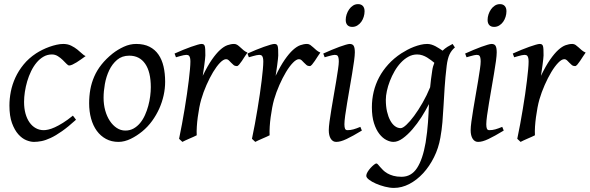

<svg xmlns="http://www.w3.org/2000/svg" viewBox="-20 -671 2872 935"><path d="M397 -397.9Q386.7 -390.6 375.2 -382.3Q363.8 -374 353 -367.4Q342.3 -360.8 332.8 -356.4Q323.2 -352.1 316.9 -352.1Q311.5 -352.1 303.7 -360.4Q295.9 -368.7 285.4 -378.9Q274.9 -389.2 261.7 -397.5Q248.5 -405.8 232.9 -405.8Q210.4 -405.8 191.9 -395Q173.3 -384.3 158.2 -366.2Q143.1 -348.1 131.6 -324.5Q120.1 -300.8 112.5 -275.1Q105 -249.5 101.1 -223.6Q97.2 -197.8 97.2 -174.8Q97.2 -143.1 104.2 -117.7Q111.3 -92.3 124 -74.5Q136.7 -56.6 154.3 -46.9Q171.9 -37.1 192.9 -37.1Q201.7 -37.1 215.3 -40Q229 -43 246.8 -51Q264.6 -59.1 286.6 -72.8Q308.6 -86.4 335 -107.9Q338.9 -102.5 343.3 -97.2Q347.7 -91.8 350.1 -87.9Q312 -53.2 281.7 -32Q251.5 -10.7 226.8 0.7Q202.1 12.2 182.4 16.1Q162.6 20 145 20Q128.4 20 107.9 11.7Q87.4 3.4 69.1 -17.1Q50.8 -37.6 38.3 -71.8Q25.9 -106 25.9 -157.2Q25.9 -189.9 32.7 -224.9Q39.6 -259.8 54.9 -293.2Q70.3 -326.7 95 -356.9Q119.6 -387.2 155.8 -411.1Q169.4 -419.9 186 -428.2Q202.6 -436.5 220.5 -442.9Q238.3 -449.2 255.6 -453.1Q272.9 -457 288.1 -457Q309.6 -457 326.4 -448.7Q343.3 -440.4 356.4 -429.9Q369.6 -419.4 379.6 -409.9Q389.6 -400.4 397 -397.9Z M714.4 -246.1Q714.4 -320.8 687 -360.4Q659.7 -399.9 609.4 -399.9Q574.2 -399.9 550.3 -379.6Q526.4 -359.4 511.7 -328.6Q497.1 -297.9 490.7 -262Q484.4 -226.1 484.4 -194.8Q484.4 -162.1 492.4 -133.1Q500.5 -104 514.9 -82.3Q529.3 -60.5 548.6 -47.9Q567.9 -35.2 590.3 -35.2Q612.8 -35.2 630.6 -45.2Q648.4 -55.2 662.4 -72Q676.3 -88.9 686 -110.6Q695.8 -132.3 702.1 -155.8Q708.5 -179.2 711.4 -202.6Q714.4 -226.1 714.4 -246.1ZM784.2 -272.9Q784.2 -240.2 776.9 -206.8Q769.5 -173.3 755.4 -141.8Q741.2 -110.4 720.5 -81.8Q699.7 -53.2 672.4 -30.8Q659.7 -20.5 645.5 -11.2Q631.3 -2 616.7 5.1Q602.1 12.2 586.9 16.1Q571.8 20 557.1 20Q522.9 20 496.3 5.6Q469.7 -8.8 451.4 -33.9Q433.1 -59.1 423.6 -93.5Q414.1 -127.9 414.1 -168Q414.1 -203.1 419.9 -235.6Q425.8 -268.1 439 -298.3Q452.1 -328.6 474.1 -356.4Q496.1 -384.3 528.3 -410.2Q553.2 -429.7 583 -443.4Q612.8 -457 643.1 -457Q681.2 -457 708 -443.4Q734.9 -429.7 751.7 -405.3Q768.6 -380.9 776.4 -347.2Q784.2 -313.5 784.2 -272.9Z M1185.1 -415Q1179.2 -407.2 1172.1 -396Q1165 -384.8 1158 -374.3Q1150.9 -363.8 1144.5 -356.4Q1138.2 -349.1 1133.3 -349.1Q1124 -349.1 1117.4 -354.5Q1110.8 -359.9 1105.2 -366Q1099.6 -372.1 1094 -377.4Q1088.4 -382.8 1081.1 -382.8Q1068.4 -382.8 1051.5 -365.5Q1034.7 -348.1 1017.8 -320.1Q1001 -292 985.6 -257.1Q970.2 -222.2 960 -187Q954.6 -168.5 950.4 -146.2Q946.3 -124 943.1 -100.6Q939.9 -77.1 938.5 -54.4Q937 -31.7 938 -12.2Q931.6 -8.8 922.1 -4.6Q912.6 -0.5 902.6 3.9Q892.6 8.3 883.3 12.5Q874 16.6 868.2 20L852.1 4.9Q859.4 -29.8 866.2 -66.9Q873 -104 879.2 -140.9Q885.3 -177.7 890.4 -212.9Q895.5 -248 899.2 -278.3Q902.8 -308.6 905 -332.5Q907.2 -356.4 907.2 -371.1Q907.2 -382.3 905.5 -388.9Q903.8 -395.5 901.1 -398.7Q898.4 -401.9 894.8 -402.8Q891.1 -403.8 887.2 -403.8Q882.3 -403.8 874 -402.1Q865.7 -400.4 857.4 -397.9Q847.7 -395.5 836.9 -392.1L830.1 -410.2Q850.6 -419.4 871.3 -428Q892.1 -436.5 910.2 -442.9Q928.2 -449.2 941.7 -453.1Q955.1 -457 960.9 -457Q967.8 -457 971.7 -454.6Q975.6 -452.1 977.3 -446Q979 -439.9 979.5 -429Q980 -418 980 -400.9Q980 -395.5 978.5 -382.8Q977.1 -370.1 975.1 -355.2Q973.1 -340.3 970.9 -325.7Q968.8 -311 967.3 -301.8Q990.7 -350.1 1011.7 -380.4Q1032.7 -410.6 1051.5 -427.7Q1070.3 -444.8 1087.4 -450.9Q1104.5 -457 1120.1 -457Q1128.9 -457 1136 -452.1Q1143.1 -447.3 1150.4 -440.4Q1157.7 -433.6 1166 -426.5Q1174.3 -419.4 1185.1 -415Z M1540 -415Q1534.2 -407.2 1527.1 -396Q1520 -384.8 1512.9 -374.3Q1505.9 -363.8 1499.5 -356.4Q1493.2 -349.1 1488.3 -349.1Q1479 -349.1 1472.4 -354.5Q1465.8 -359.9 1460.2 -366Q1454.6 -372.1 1449 -377.4Q1443.4 -382.8 1436 -382.8Q1423.3 -382.8 1406.5 -365.5Q1389.6 -348.1 1372.8 -320.1Q1356 -292 1340.6 -257.1Q1325.2 -222.2 1314.9 -187Q1309.6 -168.5 1305.4 -146.2Q1301.3 -124 1298.1 -100.6Q1294.9 -77.1 1293.5 -54.4Q1292 -31.7 1293 -12.2Q1286.6 -8.8 1277.1 -4.6Q1267.6 -0.5 1257.6 3.9Q1247.6 8.3 1238.3 12.5Q1229 16.6 1223.1 20L1207 4.9Q1214.4 -29.8 1221.2 -66.9Q1228 -104 1234.1 -140.9Q1240.2 -177.7 1245.4 -212.9Q1250.5 -248 1254.2 -278.3Q1257.8 -308.6 1260 -332.5Q1262.2 -356.4 1262.2 -371.1Q1262.2 -382.3 1260.5 -388.9Q1258.8 -395.5 1256.1 -398.7Q1253.4 -401.9 1249.8 -402.8Q1246.1 -403.8 1242.2 -403.8Q1237.3 -403.8 1229 -402.1Q1220.7 -400.4 1212.4 -397.9Q1202.6 -395.5 1191.9 -392.1L1185.1 -410.2Q1205.6 -419.4 1226.3 -428Q1247.1 -436.5 1265.1 -442.9Q1283.2 -449.2 1296.6 -453.1Q1310.1 -457 1315.9 -457Q1322.8 -457 1326.7 -454.6Q1330.6 -452.1 1332.3 -446Q1334 -439.9 1334.5 -429Q1335 -418 1335 -400.9Q1335 -395.5 1333.5 -382.8Q1332 -370.1 1330.1 -355.2Q1328.1 -340.3 1325.9 -325.7Q1323.7 -311 1322.3 -301.8Q1345.7 -350.1 1366.7 -380.4Q1387.7 -410.6 1406.5 -427.7Q1425.3 -444.8 1442.4 -450.9Q1459.5 -457 1475.1 -457Q1483.9 -457 1491 -452.1Q1498 -447.3 1505.4 -440.4Q1512.7 -433.6 1521 -426.5Q1529.3 -419.4 1540 -415Z M1742.2 -35.2Q1719.2 -21.5 1700.9 -11.2Q1682.6 -1 1667.5 6.1Q1652.3 13.2 1640.1 16.6Q1627.9 20 1617.2 20Q1600.6 20 1590.8 4.6Q1581.1 -10.7 1581.1 -37.1Q1581.1 -51.8 1584.7 -78.9Q1588.4 -106 1593.8 -138.9Q1599.1 -171.9 1605.5 -207.8Q1611.8 -243.7 1617.2 -276.1Q1622.6 -308.6 1626.2 -333.7Q1629.9 -358.9 1629.9 -371.1Q1629.9 -382.3 1628.4 -388.9Q1627 -395.5 1624.5 -398.7Q1622.1 -401.9 1618.2 -402.8Q1614.3 -403.8 1609.9 -403.8Q1606 -403.8 1597.9 -402.1Q1589.8 -400.4 1581.5 -397.9Q1572.3 -395.5 1561 -392.1L1554.2 -410.2Q1574.7 -419.4 1595 -428Q1615.2 -436.5 1632.8 -442.9Q1650.4 -449.2 1663.6 -453.1Q1676.8 -457 1683.1 -457Q1696.8 -457 1702.4 -447.8Q1708 -438.5 1708 -416Q1708 -401.9 1704.3 -374.3Q1700.7 -346.7 1694.8 -312.5Q1689 -278.3 1682.6 -241Q1676.3 -203.6 1670.4 -169.4Q1664.6 -135.3 1660.9 -107.7Q1657.2 -80.1 1657.2 -65.9Q1657.2 -50.8 1660.4 -43.9Q1663.6 -37.1 1671.9 -37.1Q1687 -37.1 1700.9 -41Q1714.8 -44.9 1734.9 -53.2ZM1755.4 -616.2Q1755.4 -602.5 1751.2 -589.1Q1747.1 -575.7 1739.3 -564.7Q1731.4 -553.7 1720.2 -546.9Q1709 -540 1695.3 -540Q1680.2 -540 1671.9 -548.8Q1663.6 -557.6 1663.6 -574.2Q1663.6 -587.4 1668 -600.8Q1672.4 -614.3 1680.2 -625.5Q1688 -636.7 1699 -643.8Q1710 -650.9 1723.6 -650.9Q1738.8 -650.9 1747.1 -641.8Q1755.4 -632.8 1755.4 -616.2Z M1931.2 -46.9Q1941.4 -46.9 1959 -63.2Q1976.6 -79.6 1996.8 -106.9Q2017.1 -134.3 2037.8 -170.4Q2058.6 -206.5 2074.7 -246.1Q2076.7 -264.6 2078.9 -284.9Q2081.1 -305.2 2085 -328.1Q2086.4 -338.4 2089.1 -347.7Q2091.8 -356.9 2095.2 -365.2Q2087.9 -371.1 2079.1 -377.9Q2070.3 -384.8 2059.8 -391.1Q2049.3 -397.5 2037.1 -401.6Q2024.9 -405.8 2011.2 -405.8Q1988.8 -405.8 1968.8 -394.8Q1948.7 -383.8 1931.9 -365.7Q1915 -347.7 1901.6 -324.5Q1888.2 -301.3 1878.7 -276.6Q1869.1 -252 1864 -228Q1858.9 -204.1 1858.9 -185.1Q1858.9 -153.3 1864.7 -127.9Q1870.6 -102.5 1880.4 -84.5Q1890.1 -66.4 1903.3 -56.6Q1916.5 -46.9 1931.2 -46.9ZM2195.3 -439.9Q2178.7 -426.3 2169.2 -406.2Q2159.7 -386.2 2155.3 -351.1Q2148.4 -293 2145.3 -245.1Q2142.1 -197.3 2139.9 -155.5Q2137.7 -113.8 2134.5 -75.9Q2131.3 -38.1 2124.5 -0.5Q2115.7 50.3 2093.5 94.7Q2071.3 139.2 2040.8 172.4Q2010.3 205.6 1973.4 224.9Q1936.5 244.1 1898.4 244.1Q1877.9 244.1 1854.2 238Q1830.6 231.9 1810.5 223.1Q1790.5 214.4 1777.1 204.1Q1763.7 193.8 1763.7 185.1Q1763.7 176.8 1770 166.3Q1776.4 155.8 1784.7 146.7Q1793 137.7 1801 131.3Q1809.1 125 1812.5 125Q1816.4 125 1820.6 129.9Q1824.7 134.8 1830.8 141.8Q1836.9 148.9 1845.5 157.5Q1854 166 1866.2 173.1Q1878.4 180.2 1895.5 185.1Q1912.6 189.9 1935.5 189.9Q1982.9 189.9 2010.7 147.5Q2038.6 105 2052.7 23.4Q2057.1 -3.9 2059.8 -28.1Q2062.5 -52.2 2064.2 -75Q2065.9 -97.7 2066.9 -119.4Q2067.9 -141.1 2068.8 -164.1Q2053.2 -133.3 2032.5 -100.8Q2011.7 -68.4 1988.5 -41.5Q1965.3 -14.6 1941.4 2.7Q1917.5 20 1896 20Q1879.9 20 1861.6 10.7Q1843.3 1.5 1827.4 -18.8Q1811.5 -39.1 1801.3 -71Q1791 -103 1791 -148.9Q1791 -187.5 1799.8 -224.4Q1808.6 -261.2 1826.4 -294.7Q1844.2 -328.1 1871.1 -357.7Q1897.9 -387.2 1934.1 -411.1Q1947.8 -419.9 1963.4 -428.2Q1979 -436.5 1995.6 -442.9Q2012.2 -449.2 2028.6 -453.1Q2044.9 -457 2060.1 -457Q2070.8 -457 2081.1 -453.9Q2091.3 -450.7 2100.8 -445.8Q2110.4 -440.9 2118.9 -435.1Q2127.4 -429.2 2135.3 -424.3Q2146.5 -435.1 2158.9 -442.9Q2171.4 -450.7 2184.1 -457Z M2433.1 -35.2Q2410.2 -21.5 2391.8 -11.2Q2373.5 -1 2358.4 6.1Q2343.3 13.2 2331.1 16.6Q2318.8 20 2308.1 20Q2291.5 20 2281.7 4.6Q2272 -10.7 2272 -37.1Q2272 -51.8 2275.6 -78.9Q2279.3 -106 2284.7 -138.9Q2290 -171.9 2296.4 -207.8Q2302.7 -243.7 2308.1 -276.1Q2313.5 -308.6 2317.1 -333.7Q2320.8 -358.9 2320.8 -371.1Q2320.8 -382.3 2319.3 -388.9Q2317.9 -395.5 2315.4 -398.7Q2313 -401.9 2309.1 -402.8Q2305.2 -403.8 2300.8 -403.8Q2296.9 -403.8 2288.8 -402.1Q2280.8 -400.4 2272.5 -397.9Q2263.2 -395.5 2252 -392.1L2245.1 -410.2Q2265.6 -419.4 2285.9 -428Q2306.2 -436.5 2323.7 -442.9Q2341.3 -449.2 2354.5 -453.1Q2367.7 -457 2374 -457Q2387.7 -457 2393.3 -447.8Q2398.9 -438.5 2398.9 -416Q2398.9 -401.9 2395.3 -374.3Q2391.6 -346.7 2385.7 -312.5Q2379.9 -278.3 2373.5 -241Q2367.2 -203.6 2361.3 -169.4Q2355.5 -135.3 2351.8 -107.7Q2348.1 -80.1 2348.1 -65.9Q2348.1 -50.8 2351.3 -43.9Q2354.5 -37.1 2362.8 -37.1Q2377.9 -37.1 2391.8 -41Q2405.8 -44.9 2425.8 -53.2ZM2446.3 -616.2Q2446.3 -602.5 2442.1 -589.1Q2438 -575.7 2430.2 -564.7Q2422.4 -553.7 2411.1 -546.9Q2399.9 -540 2386.2 -540Q2371.1 -540 2362.8 -548.8Q2354.5 -557.6 2354.5 -574.2Q2354.5 -587.4 2358.9 -600.8Q2363.3 -614.3 2371.1 -625.5Q2378.9 -636.7 2389.9 -643.8Q2400.9 -650.9 2414.6 -650.9Q2429.7 -650.9 2438 -641.8Q2446.3 -632.8 2446.3 -616.2Z M2832 -415Q2826.2 -407.2 2819.1 -396Q2812 -384.8 2804.9 -374.3Q2797.9 -363.8 2791.5 -356.4Q2785.2 -349.1 2780.3 -349.1Q2771 -349.1 2764.4 -354.5Q2757.8 -359.9 2752.2 -366Q2746.6 -372.1 2741 -377.4Q2735.4 -382.8 2728 -382.8Q2715.3 -382.8 2698.5 -365.5Q2681.6 -348.1 2664.8 -320.1Q2647.9 -292 2632.6 -257.1Q2617.2 -222.2 2606.9 -187Q2601.6 -168.5 2597.4 -146.2Q2593.3 -124 2590.1 -100.6Q2586.9 -77.1 2585.4 -54.4Q2584 -31.7 2585 -12.2Q2578.6 -8.8 2569.1 -4.6Q2559.6 -0.5 2549.6 3.9Q2539.6 8.3 2530.3 12.5Q2521 16.6 2515.1 20L2499 4.9Q2506.3 -29.8 2513.2 -66.9Q2520 -104 2526.1 -140.9Q2532.2 -177.7 2537.4 -212.9Q2542.5 -248 2546.1 -278.3Q2549.8 -308.6 2552 -332.5Q2554.2 -356.4 2554.2 -371.1Q2554.2 -382.3 2552.5 -388.9Q2550.8 -395.5 2548.1 -398.7Q2545.4 -401.9 2541.7 -402.8Q2538.1 -403.8 2534.2 -403.8Q2529.3 -403.8 2521 -402.1Q2512.7 -400.4 2504.4 -397.9Q2494.6 -395.5 2483.9 -392.1L2477.1 -410.2Q2497.6 -419.4 2518.3 -428Q2539.1 -436.5 2557.1 -442.9Q2575.2 -449.2 2588.6 -453.1Q2602.1 -457 2607.9 -457Q2614.7 -457 2618.7 -454.6Q2622.6 -452.1 2624.3 -446Q2626 -439.9 2626.5 -429Q2627 -418 2627 -400.9Q2627 -395.5 2625.5 -382.8Q2624 -370.1 2622.1 -355.2Q2620.1 -340.3 2617.9 -325.7Q2615.7 -311 2614.3 -301.8Q2637.7 -350.1 2658.7 -380.4Q2679.7 -410.6 2698.5 -427.7Q2717.3 -444.8 2734.4 -450.9Q2751.5 -457 2767.1 -457Q2775.9 -457 2783 -452.1Q2790 -447.3 2797.4 -440.4Q2804.7 -433.6 2813 -426.5Q2821.3 -419.4 2832 -415Z"/></svg>

Font: Gentium Plus Afr
Style: Italic
Weight: 400
Italic angle: -8°
Designer: J. Victor Gaultney, Annie Olsen, Iska Routamaa, Becca Hirsbrunner
Foundry: SIL International
Version: Version 5.000